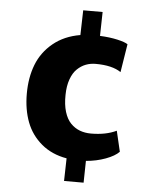

<svg xmlns="http://www.w3.org/2000/svg" viewBox="-54 -718 696 870"><g transform="rotate(5 293.5 -283.0)"><path d="M67.4 -273.9Q67.4 -347.7 90.3 -406.5Q113.3 -465.3 163.3 -506.3Q213.4 -547.4 286.1 -559.6L289.1 -672.4H377.4L375 -563.5Q419.9 -561.5 455.1 -553.5Q490.2 -545.4 502.4 -536.6L481.9 -408.2Q441.9 -435.5 366.7 -435.5Q342.8 -435.5 321.8 -427.5Q300.8 -419.4 283 -402.3Q265.1 -385.3 254.2 -355Q243.2 -324.7 242.7 -284.2Q241.7 -239.7 251.7 -207Q261.7 -174.3 280 -155.5Q298.3 -136.7 321.5 -127.9Q344.7 -119.1 372.6 -119.1Q440.4 -119.1 488.3 -142.1L510.3 -48.3Q491.2 -28.3 449.7 -12.9Q408.2 2.4 360.8 6.3L358.9 105.5H270L272.5 2.4Q204.6 -9.3 157.7 -48.6Q110.8 -87.9 89.1 -144.8Q67.4 -201.7 67.4 -273.9Z"/></g></svg>

Font: HaufeMerriweatherSans
Style: Bold
Weight: 700
Designer: Eben Sorkin
Foundry: Eben Sorkin
Version: Version 1.56